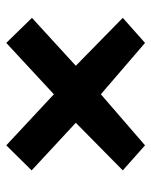

<svg xmlns="http://www.w3.org/2000/svg" viewBox="45 -636 483 613"><g transform="rotate(-90 286.5 -329.5)"><path d="M129 -108 292 -249 456 -108 536 -179 383 -329 536 -469 456 -551 292 -399 129 -551 49 -470 201 -329 49 -179Z"/></g></svg>

Font: Falling Sky
Style: Bd+
Weight: 400
Designer: Paul D. Hunt
Foundry: Adobe Systems Incorporated
Version: Version 1.02